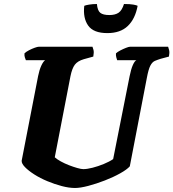

<svg xmlns="http://www.w3.org/2000/svg" viewBox="-20 -937 864 957"><path d="M354 0Q324 0 288 -9.5Q252 -19 216 -34Q180 -49 151 -67.5Q122 -86 104.5 -104Q87 -122 88 -136L170 -558Q176 -588 185.5 -609Q195 -630 205 -637H109Q107 -642 104 -650.5Q101 -659 102 -671Q110 -679 124.5 -686.5Q139 -694 153 -699Q167 -704 173 -704H441Q443 -700 446 -688Q449 -676 445 -655L398 -642Q367 -633 353 -614.5Q339 -596 331 -556L253 -153Q264 -143 283 -132.5Q302 -122 324 -113.5Q346 -105 365.5 -99.5Q385 -94 395 -94Q414 -94 441.5 -101Q469 -108 497 -119.5Q525 -131 544 -144L626 -557Q633 -592 642 -612.5Q651 -633 660 -637H564Q563 -640 560 -650Q557 -660 558 -671Q565 -678 579.5 -685.5Q594 -693 608 -698.5Q622 -704 628 -704H818Q820 -699 823 -687Q826 -675 822 -655L781 -644Q765 -639 752 -633.5Q739 -628 729.5 -610Q720 -592 712 -549L627 -108Q613 -92 579 -73Q545 -54 502.5 -37.5Q460 -21 420 -10.5Q380 0 354 0ZM515 -772Q446 -772 419.5 -809.5Q393 -847 400 -908Q406 -911 424 -914Q442 -917 463 -917Q466 -884 480 -873Q494 -862 525 -862Q554 -862 571 -873.5Q588 -885 598 -917Q629 -917 645 -914Q661 -911 666 -908Q654 -843 617 -807.5Q580 -772 515 -772Z"/></svg>

Font: Texturina 12pt Black
Style: Italic
Weight: 900
Italic angle: -11°
Designer: Guillermo Torres Carreño
Foundry: Omnibus-Type
Version: Version 1.002